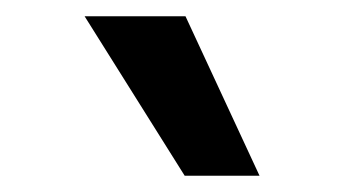

<svg xmlns="http://www.w3.org/2000/svg" viewBox="-20 -771 440 236"><path d="M207 -555 84 -751H208L299 -555Z"/></svg>

Font: Host Grotesk Light
Style: Bold
Weight: 700
Version: Version 1.003